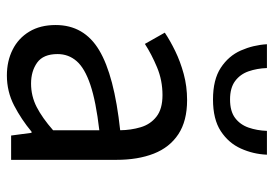

<svg xmlns="http://www.w3.org/2000/svg" viewBox="-136 -628 777 544"><g transform="rotate(90 252.0 -356.5)"><path d="M194.3 12Q153.6 12 121.2 -4.3Q88.8 -20.5 70.1 -51.5Q51.4 -82.4 51.4 -126.2Q51.4 -206.8 122.8 -249.5Q194.2 -292.3 349.5 -309Q349.2 -339.5 341 -367Q332.9 -394.6 311.1 -411.7Q289.4 -428.9 249.9 -428.9Q208.1 -428.9 171.1 -413.4Q134 -397.9 104.9 -379L73 -435.4Q95.3 -450.4 125 -464.9Q154.7 -479.4 189.9 -489Q225.1 -498.6 264.1 -498.6Q323.2 -498.6 360.7 -473.9Q398.2 -449.2 415.8 -404.2Q433.4 -359.2 433.4 -298.3V0H364.5L356.8 -57.9H353.6Q319.1 -29.1 279.5 -8.5Q239.9 12 194.3 12ZM217.2 -56.5Q252.6 -56.5 283.5 -72.3Q314.3 -88.1 349.5 -118.9V-249.9Q267.8 -240.4 220.7 -224.5Q173.6 -208.6 153.7 -185.6Q133.7 -162.7 133.7 -131.5Q133.7 -91.2 157.9 -73.8Q182.1 -56.5 217.2 -56.5ZM262.3 -572Q206.2 -572 172.6 -594Q138.9 -616.1 123.5 -651Q108.1 -686 105.8 -724.8H173.3Q174.3 -696.6 182.6 -672.7Q190.9 -648.9 210.2 -634.6Q229.5 -620.3 262.3 -620.3Q295.7 -620.3 314.7 -634.6Q333.7 -648.9 342 -672.7Q350.3 -696.6 351.3 -724.8H418.8Q417.2 -686 401.4 -651Q385.7 -616.1 352 -594Q318.4 -572 262.3 -572Z"/></g></svg>

Font: Source Sans Variable
Style: Regular
Weight: 200
Designer: Paul D. Hunt
Foundry: Adobe Systems Incorporated
Version: Version 3.006;hotconv 1.0.111;makeotfexe 2.5.65597